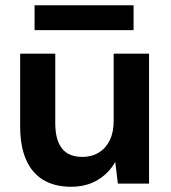

<svg xmlns="http://www.w3.org/2000/svg" viewBox="-20 -701 654 733"><path d="M251 12Q189 12 145.5 -14Q102 -40 79.5 -91.5Q57 -143 57 -218V-496H191V-230Q191 -168 216 -135Q241 -102 295 -102Q330 -102 357 -118.5Q384 -135 399 -165.5Q414 -196 414 -240V-496H549V0H430L420 -83Q396 -40 353 -14Q310 12 251 12ZM112 -586V-681H490V-586Z"/></svg>

Font: DM Sans 24pt
Style: Bold
Weight: 700
Designer: Colophon Foundry, Jonny Pinhorn
Foundry: Colophon Foundry
Version: Version 4.004;gftools[0.9.30]